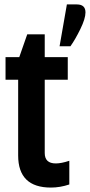

<svg xmlns="http://www.w3.org/2000/svg" viewBox="-20 -840 406 867"><path d="M182 -685V-582H286V-480H182V-149Q182 -102 232 -102Q257 -102 293 -114V-7Q251 7 210 7Q62 7 62 -138V-480H5V-582H67L103 -685ZM327 -820Q366 -820 366 -784Q366 -756 343 -709Q320 -662 298 -631H249L282 -820Z"/></svg>

Font: Khand Semibold
Style: Regular
Weight: 600
Designer: Devanagari: Sanchit Sawaria, Jyotish Sonowal; Latin: Satya Rajpurohit
Foundry: Indian Type Foundry
Version: Version 1.100;PS 1.0;hotconv 1.0.78;makeotf.lib2.5.61930; tt